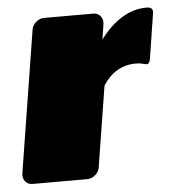

<svg xmlns="http://www.w3.org/2000/svg" viewBox="-43 -544 530 584"><g transform="rotate(-5 222.0 -252.0)"><path d="M5 -28.3V-33.3L74.2 -466.7Q75.8 -480 87.1 -490Q98.3 -500 112.5 -500H262.5Q275 -500 282.9 -491.7Q290.8 -483.3 290.8 -471.7V-466.7L283.3 -419.2Q347.5 -504.2 425.8 -504.2Q444.2 -504.2 444.2 -489.2Q444.2 -488.3 443.8 -486.7Q443.3 -485 443.3 -483.3L422.5 -350Q420 -332.5 410.8 -332.5Q408.3 -332.5 399.2 -335Q390 -337.5 378.3 -337.5Q315 -337.5 277.5 -279.2L238.3 -33.3Q236.7 -20 225.4 -10Q214.2 0 200 0H33.3Q20.8 0 12.9 -8.3Q5 -16.7 5 -28.3Z"/></g></svg>

Font: BoonTook Mon
Style: Italic
Weight: 400
Italic angle: -9°
Designer: Sungsit Sawaiwan
Foundry: FontUni
Version: Version 3.0